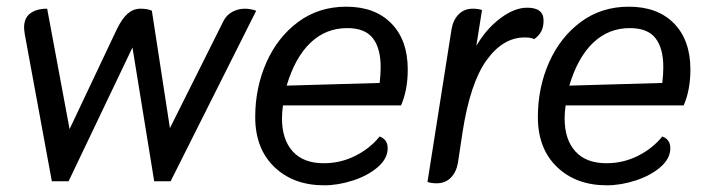

<svg xmlns="http://www.w3.org/2000/svg" viewBox="-20 -542 2109 574"><path d="M54 -440Q52 -454 52 -460Q52 -488 70.5 -502Q89 -516 121 -516L188 -156L329 -454Q345 -487 362 -501.5Q379 -516 400 -516Q421 -516 434 -510L488 -159L648 -479Q657 -497 674.5 -506.5Q692 -516 712 -516Q728 -516 746 -510L490 0H441L376 -400L185 0H135Z M743 -192Q743 -280 776.5 -355.5Q810 -431 871.5 -476.5Q933 -522 1015 -522Q1101 -522 1150 -472Q1199 -422 1199 -334Q1199 -273 1179 -227H826Q823 -206 823 -188Q823 -125 855 -89.5Q887 -54 948 -54Q998 -54 1042 -76Q1086 -98 1115 -134Q1139 -125 1139 -99Q1139 -68 1109.5 -42.5Q1080 -17 1035.5 -2.5Q991 12 949 12Q857 12 800 -43Q743 -98 743 -192ZM1115 -294Q1118 -320 1118 -341Q1118 -398 1094.5 -428Q1071 -458 1018 -458Q954 -458 908 -414Q862 -370 837 -286Z M1258 2 1330 -455Q1335 -483 1351.5 -499.5Q1368 -516 1394 -516Q1409 -516 1421 -512L1404 -405Q1434 -456 1476 -487.5Q1518 -519 1556 -519Q1605 -519 1605 -481Q1605 -460 1597.5 -447Q1590 -434 1577 -425Q1569 -430 1548 -430Q1484 -430 1435 -362.5Q1386 -295 1363 -148L1349 -55Q1344 -27 1327.5 -10.5Q1311 6 1285 6Q1270 6 1258 2Z M1588 -192Q1588 -280 1621.5 -355.5Q1655 -431 1716.5 -476.5Q1778 -522 1860 -522Q1946 -522 1995 -472Q2044 -422 2044 -334Q2044 -273 2024 -227H1671Q1668 -206 1668 -188Q1668 -125 1700 -89.5Q1732 -54 1793 -54Q1843 -54 1887 -76Q1931 -98 1960 -134Q1984 -125 1984 -99Q1984 -68 1954.5 -42.5Q1925 -17 1880.5 -2.5Q1836 12 1794 12Q1702 12 1645 -43Q1588 -98 1588 -192ZM1960 -294Q1963 -320 1963 -341Q1963 -398 1939.5 -428Q1916 -458 1863 -458Q1799 -458 1753 -414Q1707 -370 1682 -286Z"/></svg>

Font: Thasadith
Style: Bold Italic
Weight: 700
Italic angle: -9°
Designer: Cadson Demak Co.,Ltd.
Foundry: Cadson Demak Co.,Ltd.
Version: Version 1.000; ttfautohint (v1.6)